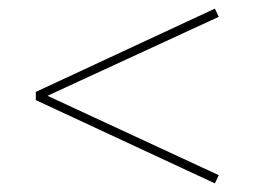

<svg xmlns="http://www.w3.org/2000/svg" viewBox="-20 -453 590 445"><path d="M487 -414 90 -231 487 -47 478 -28 63 -221V-240L478 -433Z"/></svg>

Font: EauTestInfant Extralight
Style: Regular
Weight: 250
Designer: Christian Thalmann (Catharsis Fonts)
Version: Version 0.001;PS 000.001;hotconv 1.0.88;makeotf.lib2.5.64775